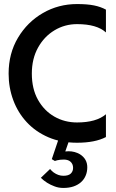

<svg xmlns="http://www.w3.org/2000/svg" viewBox="-20 -692 570 947"><path d="M360 12Q281 12 218.5 -15Q156 -42 112.2 -89Q68.5 -136 45.5 -197.8Q22.5 -259.5 22.5 -329Q22.5 -428.5 68.8 -506Q115 -583.5 191.8 -627.8Q268.5 -672 360 -672Q411 -672 444 -665.2Q477 -658.5 502.5 -644.5V-532Q458 -573 360 -573Q299.5 -573 248.8 -542.5Q198 -512 167.5 -457Q137 -402 137 -329Q137 -254 167.2 -200Q197.5 -146 248 -117Q298.5 -88 360 -88Q455 -88 502.5 -128.5V-16Q449 12 360 12ZM292.5 235Q268.5 235 248.5 227Q210 213 181.5 185L227 141.5Q234.5 151 244.5 158.5Q267.5 175 292.5 175Q318 175 329.2 164Q340.5 153 340.5 136Q340.5 116 326.5 104.5Q314.5 95 295 95Q284.5 95 276.8 96Q269 97 262.2 98.5Q255.5 100 250.5 102L235.5 93L274 -21L323 -5L302 55Q310 54 318 54Q349 54 374.5 69Q410.5 92 410.5 133Q410.5 156 402.2 175Q394 194 378.8 207.2Q363.5 220.5 342 227.8Q320.5 235 292.5 235Z"/></svg>

Font: Lucymar Sans Medium
Style: Regular
Weight: 500
Foundry: The League of Moveable Type (original font) / Main changes by Cristiano Sobral with portions from Mirco Monsees
Version: Version 2.001;August 30, 2020;FontCreator 13.0.0.2681 64-bit